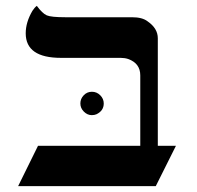

<svg xmlns="http://www.w3.org/2000/svg" viewBox="-20 -637 675 657"><path d="M189 -439Q68 -439 68 -523Q68 -561 91 -600Q98 -611 106 -617Q125 -591 140 -584.5Q155 -578 204 -578H432Q467 -578 485 -564Q520 -540 520 -506V-138H582L513 0H42L110 -138H460V-379Q460 -420 419 -435Q407 -439 393 -439ZM335 -283Q335 -258 310 -246Q303 -243 294 -243Q279 -243 267 -255Q255 -267 255 -283Q255 -299 266.5 -311Q278 -323 294.5 -323Q311 -323 323 -311Q335 -299 335 -283Z"/></svg>

Font: Cardo
Style: Regular
Weight: 400
Designer: David J. Perry
Foundry: David J. Perry
Version: Version 1.0451